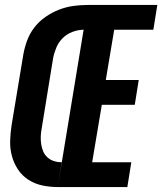

<svg xmlns="http://www.w3.org/2000/svg" viewBox="-20 -755 655 775"><path d="M213 0 334 -735H615L599 -635H441L407 -432H540L524 -332H391L352 -100H510L494 0ZM213 0Q181 0 150.5 -6.5Q120 -13 94.5 -29.5Q69 -46 52.5 -71Q36 -96 28 -125.5Q20 -155 21 -187Q22 -219 27 -251L74 -534Q79 -563 89.5 -591.5Q100 -620 119 -644.5Q138 -669 164 -687Q190 -705 218.5 -716Q247 -727 276 -731Q305 -735 334 -735L318 -635Q296 -635 273 -626.5Q250 -618 233 -601Q216 -584 207 -562Q198 -540 194 -518L148 -235Q145 -219 144.5 -203Q144 -187 146.5 -171.5Q149 -156 155 -142.5Q161 -129 172.5 -119Q184 -109 198.5 -104.5Q213 -100 229 -100Z"/></svg>

Font: Iosevka Heavy Extended
Style: Italic
Weight: 900
Width: 7
Italic angle: -9°
Monospace: yes
Designer: Belleve Invis
Foundry: Belleve Invis
Version: Version 32.5.0; ttfautohint (v1.8.4)